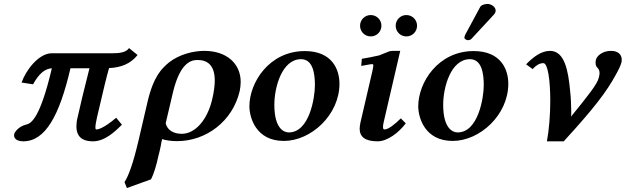

<svg xmlns="http://www.w3.org/2000/svg" viewBox="-20 -702 3161 970"><path d="M549 -433H242C175 -433 110 -346 89 -285L147 -276C178 -332 208 -355 242 -357C183 -106 138 -79 114 -73C74 -64 55 -35 52 -26C52 -23 51 -21 51 -18C51 6 80 12 97 12C209 12 280 -117 336 -357H432C403 -244 385 -167 372 -109C368 -94 366 -78 366 -63C366 -21 386 12 450 12C511 12 565 -41 596 -72L567 -107C504 -54 476 -48 467 -48C463 -48 462 -52 462 -59C462 -69 465 -86 470 -109C501 -242 520 -322 531 -358C590 -361 638 -378 675 -424L632 -459C616 -435 577 -433 549 -433Z M743 204C757 177 770 134 780 87C784 72 789 52 792 36C794 24 796 12 799 1C819 7 844 11 875 11C1020 11 1155 -88 1191 -242C1194 -258 1196 -273 1196 -288C1196 -380 1126 -445 1012 -445C958 -445 886 -428 833 -386C798 -356 756 -319 725 -186L681 3C651.9 127.8 629 187 609 218L621 248ZM1052 -200C1027.8 -97 967 -26 898 -26C860 -26 826 -42 817 -79L853 -232C886.4 -373.9 937 -399 977 -399C1027 -399 1065 -374 1065 -295C1065 -269 1060.9 -238 1052 -200Z M1240 -165C1240 -111 1271 10 1414 10C1551 10 1695 -121 1695 -279C1695 -351 1658 -444 1520 -444C1340 -444 1240 -285 1240 -165ZM1366 -173C1366 -260 1404 -403 1501 -403C1560 -403 1571 -333 1571 -272C1571 -208 1543 -33 1439 -33C1416 -33 1366 -50 1366 -173Z M2002 -445H1965C1950 -445 1942 -441 1930 -436C1920 -432 1906 -426 1895 -422C1871 -416 1826 -408 1808 -405L1805 -369C1841 -375 1851 -378 1861 -378C1864 -378 1866 -376 1866 -371C1866 -365 1864 -354 1860 -337L1801 -83C1799 -72 1797 -62 1797 -52C1797 -11 1824 12 1888 12C1937 12 1995 -32 2030 -79L2005 -104C1973 -72 1941 -48 1923 -48C1917 -48 1915 -52 1915 -61C1915 -66 1916 -74 1918 -83ZM1979 -572C1979 -542 2003 -518 2033 -518C2063 -518 2087 -542 2087 -572C2087 -602 2063 -626 2033 -626C2003 -626 1979 -602 1979 -572ZM1799 -572C1799 -542 1823 -518 1853 -518C1883 -518 1907 -542 1907 -572C1907 -602 1883 -626 1853 -626C1823 -626 1799 -602 1799 -572Z M2093 -165C2093 -111 2124 10 2267 10C2404 10 2548 -121 2548 -279C2548 -351 2511 -444 2373 -444C2193 -444 2093 -285 2093 -165ZM2219 -173C2219 -260 2257 -403 2354 -403C2413 -403 2424 -333 2424 -272C2424 -208 2396 -33 2292 -33C2269 -33 2219 -50 2219 -173ZM2443 -682C2432 -682 2412 -678 2406 -667L2329 -524C2328 -522 2326 -514 2326 -512C2326 -505 2337 -499 2344 -499C2348 -499 2357 -500 2362 -506L2475 -628C2480 -633 2483 -640 2484 -645V-649C2484 -667 2462 -682 2443 -682Z M3067 -445C3022 -445 2995 -418 2991 -401C2989 -396 2989 -390 2989 -385C2989 -375 2991 -367 2998 -360C3003 -355 3009 -348 3009 -333C3009 -327 3008 -319 3005 -309C2998 -278 2952 -220 2865 -113C2866 -120 2866 -127 2866 -135C2866 -171 2864 -211 2860 -246C2851 -340 2834 -445 2759 -445C2713 -445 2672 -412 2638 -377L2671 -353C2687 -371 2705 -383 2725 -383C2748 -383 2760 -295 2760 -193C2760 -123 2754 -46 2743 12H2828C2982 -156 3044 -238 3091 -324C3105 -349 3116 -372 3120 -388C3121 -393 3121 -397 3121 -401C3121 -425 3104 -445 3067 -445Z"/></svg>

Font: Linux Libertine O
Style: Bold Italic
Weight: 700
Italic angle: -11.5°
Designer: Philipp H. Poll
Foundry: Philipp H. Poll
Version: Version 4.1.0